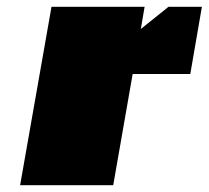

<svg xmlns="http://www.w3.org/2000/svg" viewBox="-20 -543 612 563"><path d="M39 0 131 -523H404L393 -458L474 -523H572L538 -326H369L312 0Z"/></svg>

Font: Tomorrow ExtraBold
Style: Italic
Weight: 800
Italic angle: -10°
Designer: Tony de Marco, Monica Rizzolli
Foundry: Just in Type
Version: Version 2.002